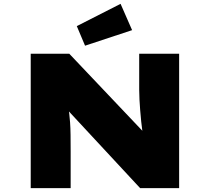

<svg xmlns="http://www.w3.org/2000/svg" viewBox="-20 -980 1093 1000"><path d="M140 0V-700H341L763 -255L725 -269Q719 -313 715.5 -346.5Q712 -380 710 -407.5Q708 -435 706.5 -460Q705 -485 705 -511.5Q705 -538 705 -570V-700H913V0H710L255 -490L328 -466Q332 -447 335 -429Q338 -411 340.5 -390Q343 -369 345 -342Q347 -315 347.5 -278Q348 -241 348 -191V0ZM423 -742 380 -844 608 -960 668 -823Z"/></svg>

Font: Lexend Peta Black
Style: Regular
Weight: 900
Version: Version 1.007